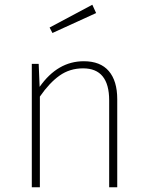

<svg xmlns="http://www.w3.org/2000/svg" viewBox="-20 -789 622 809"><path d="M385 -734 201 -650 189 -673 369 -769ZM333 -531Q403 -531 438.5 -489.5Q474 -448 474 -371V0H440V-366Q440 -501 330 -501Q274 -501 231 -470.5Q188 -440 148 -382V0H114V-520H143L147 -423Q223 -531 333 -531Z"/></svg>

Font: Fira Sans UltraLight
Style: Regular
Weight: 200
Designer: Carrois Corporate & Edenspiekermann AG
Foundry: Carrois Corporate GbR & Edenspiekermann AG
Version: Version 4.106;PS 004.106;hotconv 1.0.70;makeotf.lib2.5.58329